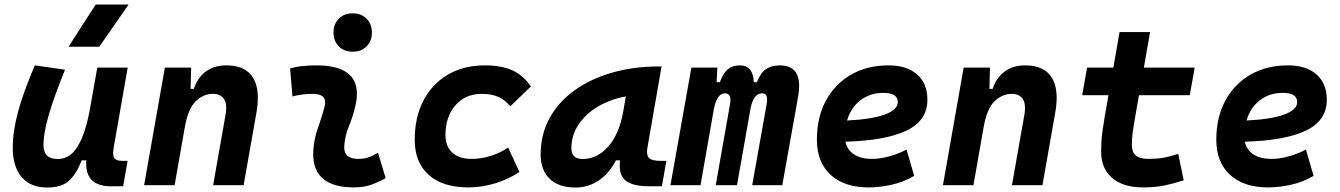

<svg xmlns="http://www.w3.org/2000/svg" viewBox="-20 -815 5899 845"><path d="M187 10.3Q114.7 10.3 75.4 -35.6Q36.1 -81.5 36.1 -164.6Q36.1 -235.8 59.1 -321.8Q82 -407.7 133.3 -527.3L266.1 -508.3Q216.8 -386.2 194.1 -307.6Q171.4 -229 171.4 -176.8Q171.4 -115.2 233.4 -115.2Q287.6 -115.2 321 -169.4Q354.5 -223.6 374 -325.7V-325.2L408.2 -517.6H542L480.5 -166.5Q478 -152.3 478 -142.1Q478 -127 482.9 -119.6Q491.2 -106.9 518.1 -106.9H541.5L522 4.9H468.8Q359.4 4.9 359.4 -94.2Q359.4 -101.6 359.9 -109.4H339.4Q318.4 -53.2 285.9 -21.5Q253.4 10.3 187 10.3ZM281.7 -609.4 400.9 -794.9H545.9L417 -609.4Z M614.3 0 705.6 -517.6H821.3L818.8 -423.8H833Q849.6 -473.1 885.7 -500.2Q921.9 -527.3 976.6 -527.3Q1059.6 -527.3 1093.3 -473.6Q1114.7 -439 1114.7 -383.8Q1114.7 -353 1107.9 -315.4L1052.2 0H918L973.1 -312.5Q975.6 -327.6 975.6 -339.8Q975.6 -364.3 965.8 -379.4Q950.7 -401.9 916.5 -401.9Q875 -401.9 840.8 -368.7Q806.6 -335.4 792.5 -249.5V-250.5L748.5 0Z M1643.6 -142.6 1677.2 -31.2Q1647.5 -14.2 1614.3 -2.2Q1581.1 9.8 1538.1 9.8Q1358.4 9.8 1358.4 -137.2Q1358.4 -145 1358.9 -153.3Q1362.3 -205.6 1379.9 -253.9Q1397.5 -302.2 1408.2 -345.2Q1411.1 -355.5 1411.1 -364.3Q1411.1 -401.9 1356.4 -401.9Q1310.1 -401.9 1267.1 -390.6L1256.8 -513.7Q1285.6 -522 1314.5 -524.7Q1343.3 -527.3 1372.1 -527.3Q1550.8 -527.3 1550.8 -402.3Q1550.8 -376.5 1543 -345.2Q1531.7 -297.4 1515.1 -258.3Q1498.5 -219.2 1495.1 -172.4Q1491.2 -115.7 1557.1 -115.7Q1581.5 -115.7 1599.9 -121.8Q1618.2 -127.9 1643.6 -142.6ZM1532.2 -587.4Q1494.6 -587.4 1471.2 -610.8Q1447.8 -634.3 1447.8 -671.9Q1447.8 -709.5 1471.2 -732.9Q1494.6 -756.3 1532.2 -756.3Q1569.8 -756.3 1593.3 -732.9Q1616.7 -709.5 1616.7 -671.9Q1616.7 -634.3 1593.3 -610.8Q1569.8 -587.4 1532.2 -587.4Z M2055.2 -115.7Q2099.1 -115.7 2141.4 -129.4Q2183.6 -143.1 2216.3 -165.5L2266.1 -58.1Q2220.2 -27.3 2161.4 -8.8Q2102.5 9.8 2041 9.8Q1928.7 9.8 1866.9 -45.2Q1805.2 -100.1 1805.2 -199.7Q1805.2 -298.8 1843.5 -372.3Q1881.8 -445.8 1951.4 -486.6Q2021 -527.3 2114.3 -527.3Q2187 -527.3 2235.1 -505.4Q2283.2 -483.4 2316.4 -434.6L2226.1 -347.2Q2202.1 -376 2172.4 -388.9Q2142.6 -401.9 2100.6 -401.9Q2028.3 -401.9 1984.6 -352.1Q1940.9 -302.2 1940.4 -220.2Q1940.9 -170.4 1970.9 -143.1Q2001 -115.7 2055.2 -115.7Z M2512.7 10.3Q2439.5 10.3 2399.4 -27.8Q2359.4 -65.9 2359.4 -135.3Q2359.4 -223.1 2398.4 -294.7Q2437.5 -366.2 2508.1 -417Q2578.6 -467.8 2673.3 -495.1Q2768.1 -522.5 2879.4 -522.5H2891.6L2829.6 -166.5Q2827.6 -155.8 2827.6 -147Q2827.6 -128.4 2836.4 -119.6Q2849.1 -106.9 2889.2 -106.9H2912.6L2893.1 4.9H2839.8Q2790 4.9 2762.2 -5.1Q2734.4 -15.1 2722.4 -31.7Q2710.4 -48.3 2708.5 -68.8Q2707.5 -77.6 2707.5 -86.9Q2707.5 -98.1 2709 -109.4H2690.9Q2661.1 -51.8 2615.2 -20.8Q2569.3 10.3 2512.7 10.3ZM2544.4 -115.2Q2608.4 -115.2 2657 -170.2Q2705.6 -225.1 2723.1 -325.7L2734.4 -390.6Q2665 -377.9 2610.8 -345.5Q2556.6 -313 2525.6 -265.9Q2494.6 -218.8 2494.6 -162.1Q2494.6 -115.2 2544.4 -115.2Z M3137.2 -517.6 3133.8 -453.1H3147.9Q3162.6 -493.2 3183.3 -510.3Q3204.1 -527.3 3236.3 -527.3Q3294.9 -527.3 3297.4 -453.1H3311Q3326.7 -493.7 3350.8 -510.5Q3375 -527.3 3411.6 -527.3Q3497.1 -527.3 3497.1 -437Q3497.1 -416.5 3492.7 -390.6L3422.9 0H3290.5L3354.5 -359.4Q3356 -369.1 3356 -376.5Q3356 -404.3 3334 -404.3Q3297.4 -404.3 3283.7 -340.8L3223.6 0H3129.9L3193.4 -359.4Q3194.8 -368.2 3194.8 -375.5Q3194.8 -404.3 3169.9 -404.3Q3137.2 -404.3 3122.6 -339.8L3063 0H2930.7L3022.9 -517.6Z M3817.4 -115.7Q3852.5 -115.7 3892.6 -126.5Q3932.6 -137.2 3969.7 -156.7L4003.4 -41Q3957 -13.7 3904.3 -2Q3851.6 9.8 3803.2 9.8Q3695.8 9.8 3635.5 -45.7Q3575.2 -101.1 3575.2 -199.7Q3575.2 -298.3 3614.7 -371.8Q3654.3 -445.3 3725.3 -486.3Q3796.4 -527.3 3891.1 -527.3Q3971.2 -527.3 4016.4 -487.3Q4061.5 -447.3 4061.5 -376Q4061.5 -284.2 3969.5 -240.2Q3877.4 -196.3 3700.7 -191.4Q3708.5 -155.3 3738.8 -135.5Q3769 -115.7 3817.4 -115.7ZM3708 -284.7Q3814 -289.6 3872.6 -310.5Q3931.2 -331.5 3931.2 -365.7Q3931.2 -406.2 3867.7 -406.2Q3808.6 -406.2 3766.6 -373.5Q3724.6 -340.8 3708 -284.7Z M4129.9 0 4221.2 -517.6H4336.9L4334.5 -423.8H4348.6Q4365.2 -473.1 4401.4 -500.2Q4437.5 -527.3 4492.2 -527.3Q4575.2 -527.3 4608.9 -473.6Q4630.4 -439 4630.4 -383.8Q4630.4 -353 4623.5 -315.4L4567.9 0H4433.6L4488.8 -312.5Q4491.2 -327.6 4491.2 -339.8Q4491.2 -364.3 4481.4 -379.4Q4466.3 -401.9 4432.1 -401.9Q4390.6 -401.9 4356.4 -368.7Q4322.3 -335.4 4308.1 -249.5V-250.5L4264.2 0Z M5011.2 9.8Q4923.3 9.8 4874.8 -31.5Q4826.2 -72.8 4826.2 -148.4Q4826.2 -170.9 4827.4 -191.7Q4828.6 -212.4 4832 -238Q4835.4 -263.7 4841.8 -301.3L4858.4 -396H4742.7L4764.2 -517.6H4879.9L4907.2 -673.8H5041.5L5014.2 -517.6H5237.8L5216.3 -396H4992.7L4976.1 -301.3Q4967.8 -253.9 4964.6 -229.5Q4961.4 -205.1 4961.4 -177.7Q4961.4 -145 4979 -130.4Q4996.6 -115.7 5035.2 -115.7Q5071.8 -115.7 5099.6 -120.6Q5127.4 -125.5 5165.5 -137.7L5189.5 -21.5Q5151.4 -8.8 5108.9 0.5Q5066.4 9.8 5011.2 9.8Z M5575.2 -115.7Q5610.4 -115.7 5650.4 -126.5Q5690.4 -137.2 5727.5 -156.7L5761.2 -41Q5714.8 -13.7 5662.1 -2Q5609.4 9.8 5561 9.8Q5453.6 9.8 5393.3 -45.7Q5333 -101.1 5333 -199.7Q5333 -298.3 5372.6 -371.8Q5412.1 -445.3 5483.2 -486.3Q5554.2 -527.3 5648.9 -527.3Q5729 -527.3 5774.2 -487.3Q5819.3 -447.3 5819.3 -376Q5819.3 -284.2 5727.3 -240.2Q5635.3 -196.3 5458.5 -191.4Q5466.3 -155.3 5496.6 -135.5Q5526.9 -115.7 5575.2 -115.7ZM5465.8 -284.7Q5571.8 -289.6 5630.4 -310.5Q5689 -331.5 5689 -365.7Q5689 -406.2 5625.5 -406.2Q5566.4 -406.2 5524.4 -373.5Q5482.4 -340.8 5465.8 -284.7Z"/></svg>

Font: CaskaydiaCove NF
Style: Bold Italic
Weight: 700
Italic angle: -10°
Designer: Aaron Bell
Foundry: Saja Typeworks
Version: Version 2111.001; VTT 6.35;Nerd Fonts 3.2.1